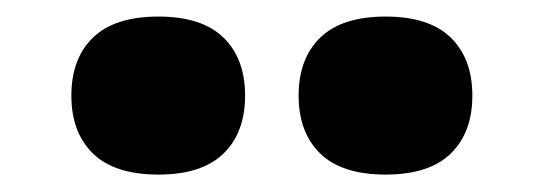

<svg xmlns="http://www.w3.org/2000/svg" viewBox="-20 -822 633 226"><path d="M434 -616.5Q382.5 -616.5 357 -641.2Q331.5 -666 331.5 -709.5Q331.5 -753 357 -777.8Q382.5 -802.5 434 -802.5Q485 -802.5 510.5 -777.8Q536 -753 536 -709.5Q536 -666 510.5 -641.2Q485 -616.5 434 -616.5ZM166.5 -616.5Q115 -616.5 89.5 -641.2Q64 -666 64 -709.5Q64 -753 89.5 -777.8Q115 -802.5 166.5 -802.5Q217.5 -802.5 243 -777.8Q268.5 -753 268.5 -709.5Q268.5 -666 243 -641.2Q217.5 -616.5 166.5 -616.5Z"/></svg>

Font: Encode Sans SemiExpanded ExtraBold
Style: Regular
Weight: 800
Width: 6
Designer: Multiple Designers
Foundry: Impallari Type
Version: Version 3.002